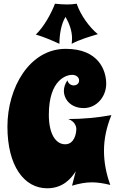

<svg xmlns="http://www.w3.org/2000/svg" viewBox="-20 -987 630 1034"><path d="M580 -367C503 -353 425 -346 348 -346C391 -330 391 -295 391 -293C391 -267 380 -210 331 -210C281 -210 243 -264 243 -369C243 -561 341 -584 368 -584C395 -584 406 -567 406 -554C406 -540 397 -527 375 -527C375 -527 351 -527 343 -554C331 -537 324 -517 324 -498C324 -454 359 -405 431 -405C501 -405 552 -467 552 -536C552 -608 511 -724 334 -724C139 -724 20 -515 20 -305C20 -95 109 27 234 27C317 27 362 -23 388 -65L368 13C408 1 442 -5 475 -5C506 -5 537 0 574 9C551 -54 540 -115 540 -175C540 -238 553 -301 580 -367ZM507 -803C459 -842 413 -908 393 -967C376 -964 357 -963 340 -963C318 -963 297 -965 276 -967C255 -912 216 -842 173 -801C216 -788 259 -770 300 -751C300 -795 308 -857 333 -896C353 -861 368 -821 368 -781C368 -771 367 -761 366 -751C409 -774 460 -789 507 -803Z"/></svg>

Font: Spicy Rice
Style: Regular
Weight: 400
Designer: Astigmatic (AOETI)
Foundry: Astigmatic (AOETI)
Version: Version 1.000